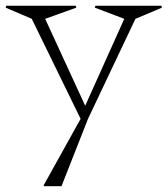

<svg xmlns="http://www.w3.org/2000/svg" viewBox="-79 -416 587 672"><path d="M-59.1 -389.2 -57.1 -396H186L188 -389.2L79.1 -350.1L219.2 -45.9L356 -350.1L252.9 -389.2L254.9 -396H485.8L487.8 -389.2L395 -350.1L229 0L136.2 235.8H74.2V231.9L203.1 0L32.2 -350.1Z"/></svg>

Font: Halibut Thin
Style: Regular
Weight: 250
Designer: Matteo Maggi
Foundry: Collletttivo
Version: Version 3.080 | FøM Fix